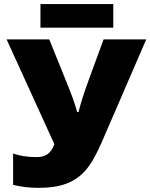

<svg xmlns="http://www.w3.org/2000/svg" viewBox="-20 -906 733 936"><path d="M168.9 9.8Q100.6 9.8 43.9 -4.9V-158.2Q89.8 -140.1 160.2 -140.1Q190.4 -140.1 211.2 -154.1Q231.9 -168 245.1 -203.1L12.2 -713.9H220.2L308.1 -496.1Q313 -483.4 320.1 -465.8Q327.1 -448.2 334 -429.4Q340.8 -410.6 346.7 -392.1Q352.5 -373.5 356 -359.9H362.8Q379.4 -426.3 412.1 -515.1L484.9 -713.9H692.9L476.1 -212.9Q435.5 -119.1 396.5 -75Q357.4 -30.8 303 -10.5Q248.5 9.8 168.9 9.8ZM177.2 -886.2H532.2V-771H177.2Z"/></svg>

Font: Open Sans ExtBd
Style: Bold
Weight: 800
Foundry: Ascender Corporation
Version: Version 1.10